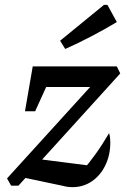

<svg xmlns="http://www.w3.org/2000/svg" viewBox="-20 -766 525 792"><path d="M26 0 9 -30 429 -492H462L476 -463L56 0ZM241 1 61 -37 129 -111 365 -81 316 -57Q345 -90 373.5 -129.5Q402 -169 430 -217Q433 -207 434 -197.5Q435 -188 435 -178Q435 -127 415 -85Q395 -43 359.5 -18.5Q324 6 279 6Q259 6 241 1ZM83 -307 115 -492H209L125 -307ZM147 -407 115 -492H462L376 -407ZM249 -564 228 -598 409 -746H423L462 -675Q410 -644 357.5 -616.5Q305 -589 249 -564Z"/></svg>

Font: Piazzolla Thin SemiBold
Style: Italic
Weight: 600
Italic angle: -11.3°
Version: Version 2.005